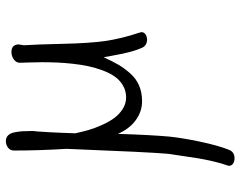

<svg xmlns="http://www.w3.org/2000/svg" viewBox="-103 -400 824 658"><g transform="rotate(-90 309.0 -71.0)"><path d="M482.9 -400.9Q485.8 -357.9 487.8 -267.6Q489.7 -177.2 497.6 -122.1Q505.4 -66.9 526.9 -2.9Q526.9 -2 527.3 -0.5Q527.8 1 527.8 2Q527.8 8.8 522.7 13.7Q517.6 18.6 509.8 20Q508.8 20 506.3 20.5Q503.9 21 502.9 21Q480.5 21 473.1 1Q467.8 -11.7 463.9 -24.2Q460 -36.6 456.8 -51Q453.6 -65.4 451.7 -74.5Q449.7 -83.5 446.5 -101.8Q443.4 -120.1 441.9 -127.9Q428.2 -98.1 417 -78.6Q405.8 -59.1 387.7 -38.1Q369.6 -17.1 345.5 -6.6Q321.3 3.9 291 3.9Q255.9 3.9 226.1 -17.8Q196.3 -39.6 179.2 -79.1Q175.8 31.2 169.9 97.2Q165 143.6 152.3 203.6Q139.6 263.7 125 300.8Q117.7 320.8 95.2 320.8Q85.4 320.8 77.6 315.9Q69.8 311 69.8 301.8Q69.8 300.8 70.3 299.3Q70.8 297.9 70.8 296.9Q78.1 277.3 85 247.8Q91.8 218.3 95.5 195.8Q99.1 173.3 104 139.2Q108.9 105 110.8 94.2Q116.7 28.8 127.9 -254.9Q122.1 -349.6 122.1 -435.1Q122.1 -447.8 131.8 -455.3Q141.6 -462.9 154.8 -462.9Q166.5 -462.9 174.1 -455.3Q181.6 -447.8 184.6 -432.9Q187.5 -418 188.2 -406Q189 -394 189 -375Q189 -371.1 189 -369.4Q189 -367.7 188.7 -366.5Q188.5 -365.2 188.5 -364.5Q188.5 -363.8 188 -360.4Q187.5 -356.9 187.3 -352.1Q187 -347.2 186.3 -336.9Q185.5 -326.7 184.8 -312.5Q184.1 -298.3 183.1 -275.9Q182.1 -253.4 181.2 -225.1Q186 -202.1 192.1 -180.7Q198.2 -159.2 209.2 -134.5Q220.2 -109.9 232.9 -92.3Q245.6 -74.7 264.2 -62.7Q282.7 -50.8 304.2 -50.8Q326.2 -50.8 344.5 -61.3Q362.8 -71.8 375 -88.9Q387.2 -106 396.5 -130.6Q405.8 -155.3 411.1 -180.4Q416.5 -205.6 419.7 -235.6Q422.9 -265.6 423.8 -289.8Q424.8 -314 424.8 -339.8Q424.8 -360.8 423.8 -386.7Q422.9 -412.6 422.9 -415Q422.9 -427.2 434.1 -435.5Q445.3 -443.8 460 -443.8Q484.4 -443.8 485.8 -419.9Q482.9 -402.3 482.9 -400.9Z"/></g></svg>

Font: Zhizn
Style: Regular
Weight: 400
Designer: Peter Zharnov
Foundry: Peter Zharnov
Version: Version 1.000